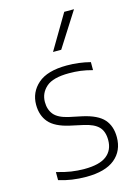

<svg xmlns="http://www.w3.org/2000/svg" viewBox="-123 -875 680 950"><g transform="rotate(-15 217.0 -399.5)"><path d="M198 9Q123 9 58.5 -11.5V-53Q98.5 -41 131.8 -36Q165 -31 199.5 -31Q277 -31 313.2 -59.2Q349.5 -87.5 349.5 -139Q349.5 -183.5 326.5 -207.2Q303.5 -231 250.5 -242.5L184 -257Q111 -273.5 80.5 -309Q50 -344.5 50 -399.5Q50 -463.5 98.2 -506Q146.5 -548.5 246.5 -548.5Q308.5 -548.5 366.5 -533.5V-492.5Q333 -501.5 305.5 -505Q278 -508.5 247 -508.5Q165 -508.5 130.2 -477.8Q95.5 -447 95.5 -401.5Q95.5 -362.5 116.5 -337Q137.5 -311.5 190.5 -299.5L257 -285.5Q333 -268.5 363.8 -233.5Q394.5 -198.5 394.5 -142Q394.5 -72 345.2 -31.5Q296 9 198 9ZM198.5 -630.5 303.5 -808H353.5L240.5 -630.5Z"/></g></svg>

Font: Encode Sans XLt
Style: Regular
Weight: 200
Designer: Multiple Designers
Foundry: Impallari Type
Version: Version 3.002; ttfautohint (v1.8.3) -l 8 -r 50 -G 200 -x 14 